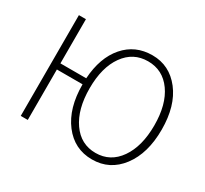

<svg xmlns="http://www.w3.org/2000/svg" viewBox="-139 -873 1161 1088"><g transform="rotate(30 441.5 -329.5)"><path d="M414.3 -112.3Q471.7 -29.8 568.4 -29.8Q665 -29.8 722.4 -112.3Q779.8 -194.8 779.8 -331.5Q779.8 -468.3 722.4 -548.6Q665 -628.9 568.4 -628.9Q471.7 -628.9 414.3 -548.3Q356.9 -467.8 356.9 -331.3Q356.9 -194.8 414.3 -112.3ZM311 -330.1H143.1V0H97.2V-659.2H143.1V-370.1H312Q320.8 -509.3 390.9 -590.1Q460.9 -670.9 573 -670.9Q685.1 -670.9 756.6 -578.9Q828.1 -486.8 828.1 -331.5Q828.1 -176.3 756.6 -82Q685.1 12.2 569.3 12.2Q453.6 12.2 382.3 -81.3Q311 -174.8 311 -330.1Z"/></g></svg>

Font: SourceSansPro-Light
Style: Regular
Weight: 300
Designer: Paul D. Hunt
Foundry: Adobe Systems Incorporated
Version: Version 2.020;PS 2.0;hotconv 1.0.86;makeotf.lib2.5.63406